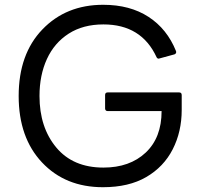

<svg xmlns="http://www.w3.org/2000/svg" viewBox="-20 -768 837 802"><path d="M410 14Q253 14 155.5 -89.5Q58 -193 58 -367Q58 -542 157 -645Q256 -748 411 -748Q523 -748 600.5 -697.5Q678 -647 715 -555L716 -551Q716 -544 709 -541Q645 -523 643 -523Q637 -523 634 -529Q571 -666 412 -666Q327 -666 267 -627.5Q207 -589 176 -521.5Q145 -454 145 -367Q145 -236 215 -152Q285 -68 412 -68Q522 -68 588.5 -130.5Q655 -193 655 -304H430Q420 -304 419 -314V-371Q419 -382 430 -382H728Q739 -382 739 -371V-309Q739 -218 701.5 -144.5Q664 -71 591 -28.5Q518 14 410 14Z"/></svg>

Font: YamahaIndonesia935. App
Style: Regular
Weight: 400
Designer: Dalton Maag Ltd
Foundry: Dalton Maag Ltd
Version: Version 1.002; January 01, 2024; Regular/Italic